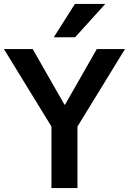

<svg xmlns="http://www.w3.org/2000/svg" viewBox="-26 -954 654 974"><path d="M235 0V-367L259 -273L-6 -705H140L301 -423H304L465 -705H608L343 -273L367 -367V0ZM247 -765 354 -934H508L355 -765Z"/></svg>

Font: Nunito Sans 7pt SemiCondensed
Style: Bold
Weight: 700
Width: 4
Designer: Vernon Adams
Foundry: Vernon Adams
Version: Version 3.101;gftools[0.9.27]